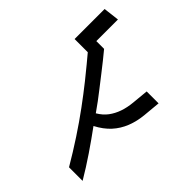

<svg xmlns="http://www.w3.org/2000/svg" viewBox="-203 -904 1049 1049"><g transform="rotate(45 321.5 -380.0)"><path d="M493 0Q449 -75 403 -145Q357 -215 311 -277.5Q265 -340 222 -394Q187 -437 163.5 -466Q140 -495 121 -517H19V-749L111 -760V-593H171Q190 -571 211 -544Q232 -517 257 -485.5Q282 -454 311 -416Q329 -393 348.5 -367Q368 -341 388 -312Q422 -332 442.5 -359.5Q463 -387 475 -421.5Q487 -456 491 -499L500 -593H592L583 -496Q578 -441 560 -395.5Q542 -350 510 -315Q478 -280 428 -254Q472 -194 515.5 -130Q559 -66 598 0Z"/></g></svg>

Font: Noto Sans Hebrew Thin
Style: Regular
Weight: 400
Version: Version 3.001